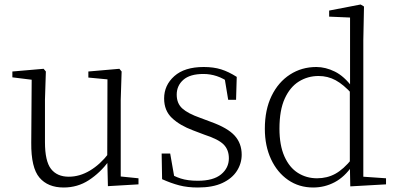

<svg xmlns="http://www.w3.org/2000/svg" viewBox="-20 -820 1763 854"><path d="M263 14Q193 14 155.5 -30Q118 -74 119 -185L121 -478L140 -463L35 -476V-502L174 -514L184 -502L180 -377V-188Q180 -103 207 -68.5Q234 -34 286 -34Q334 -34 379.5 -61Q425 -88 463 -137L482 -103H464Q425 -51 375 -18.5Q325 14 263 14ZM460 8 457 -116V-117L458 -467L373 -475V-502L511 -514L521 -502L517 -377V-35L596 -27V0Z M860 14Q814 14 777.5 4.5Q741 -5 701 -23L699 -137H737L758 -17L726 -18V-54Q753 -36 784 -26Q815 -16 860 -16Q929 -16 963.5 -44.5Q998 -73 998 -116Q998 -154 974.5 -177.5Q951 -201 889 -221L839 -240Q780 -262 745 -295Q710 -328 710 -382Q710 -441 755.5 -481.5Q801 -522 886 -522Q930 -522 963.5 -511.5Q997 -501 1033 -478L1030 -376H995L977 -485L1004 -483V-450Q973 -472 944 -481.5Q915 -491 885 -491Q825 -491 795.5 -465Q766 -439 766 -399Q766 -360 791 -337.5Q816 -315 870 -296L918 -278Q993 -251 1024 -216.5Q1055 -182 1055 -132Q1055 -93 1033.5 -59.5Q1012 -26 969 -6Q926 14 860 14Z M1373 14Q1310 14 1261.5 -19.5Q1213 -53 1185.5 -112Q1158 -171 1158 -247Q1158 -332 1188 -393.5Q1218 -455 1270 -488.5Q1322 -522 1387 -522Q1428 -522 1469.5 -501.5Q1511 -481 1548 -431H1558L1547 -401Q1508 -444 1473 -463Q1438 -482 1397 -482Q1349 -482 1309.5 -457.5Q1270 -433 1246.5 -381.5Q1223 -330 1223 -248Q1223 -174 1245 -124.5Q1267 -75 1305 -51Q1343 -27 1390 -27Q1435 -27 1471.5 -47Q1508 -67 1546 -114L1556 -83H1547Q1513 -33 1468.5 -9.5Q1424 14 1373 14ZM1538 9 1536 -92V-95V-420L1537 -429V-742L1444 -746V-773L1584 -800L1599 -791L1596 -641V-34L1697 -27V0Z"/></svg>

Font: Noto Serif KR ExtraLight ExtraLight
Style: Regular
Weight: 250
Version: Version 2.003-H1;hotconv 1.1.1;makeotfexe 2.6.0